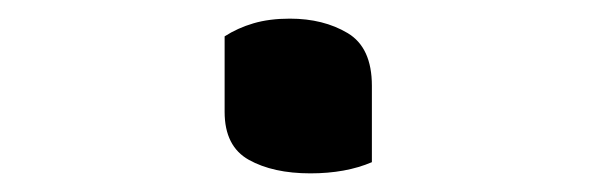

<svg xmlns="http://www.w3.org/2000/svg" viewBox="-20 -179 640 206"><path d="M379 -5Q351 7 313 7Q273 7 247 -7.5Q221 -22 221 -59V-140Q235 -149 252 -154Q269 -159 291 -159Q327 -159 353 -143.5Q379 -128 379 -87Z"/></svg>

Font: Recursive Mn Csl St
Style: Regular
Weight: 400
Monospace: yes
Version: Version 1.079;hotconv 1.0.112;makeotfexe 2.5.65598; ttfautoh